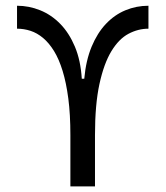

<svg xmlns="http://www.w3.org/2000/svg" viewBox="-20 -662 590 682"><path d="M279.3 -382.3Q285.2 -447.3 305.4 -496.1Q325.7 -544.9 356.2 -577.1Q386.7 -609.4 425.5 -625.5Q464.4 -641.6 507.3 -641.6V-560.1Q470.7 -560.1 436.5 -542Q402.3 -523.9 375.7 -480.2Q349.1 -436.5 333.3 -363.8Q317.4 -291 317.4 -182.1V0H230V-182.1Q230 -255.4 222.7 -311.8Q215.3 -368.2 202.4 -410.2Q189.5 -452.1 171.9 -480.7Q154.3 -509.3 133.1 -527.1Q111.8 -544.9 88.4 -552.5Q64.9 -560.1 40.5 -560.1V-641.6Q83 -641.6 122.8 -625.5Q162.6 -609.4 194.1 -577.1Q225.6 -544.9 246.1 -496.1Q266.6 -447.3 270.5 -382.3Z"/></svg>

Font: Code New Roman
Style: Regular
Weight: 400
Monospace: yes
Designer: Sam Radian
Foundry: Code New Roman
Version: Version 2.00 November 29, 2014